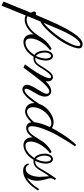

<svg xmlns="http://www.w3.org/2000/svg" viewBox="488 -1448 1077 2457"><g transform="rotate(90 1026.5 -219.5)"><path d="M73 -197C96 -208 173 -254 294 -418C358 -505 421 -636 417 -696C414 -727 392 -738 363 -738C311 -738 218 -681 48 -280C48 -280 26 -230 -13 -137C-18 -141 -24 -143 -30 -143C-45 -143 -56 -131 -55 -117C-54 -107 -49 -92 -39 -77C-79 17 -116 118 -182 274L-130 299C-129 296 -69 147 -4 -10C12 -1 29 3 47 3C172 3 260 -135 288 -182H261C233 -140 158 -22 47 -22C30 -22 16 -26 5 -35ZM386 -689C394 -595 212 -326 90 -239C126 -323 157 -399 179 -450C284 -689 346 -709 370 -709C382 -709 386 -700 386 -689Z M536 -133C559 -169 573 -228 573 -267C573 -319 552 -359 515 -359C475 -359 445 -312 445 -254C445 -197 465 -143 502 -120C458 -57 403 -7 345 -7C308 -7 290 -31 290 -72C290 -164 371 -272 440 -321L425 -342C335 -301 237 -186 237 -88C237 -23 278 19 336 19C392 19 469 -17 524 -111C530 -109 536 -109 542 -109C579 -109 613 -125 643 -168L626 -182C603 -146 581 -132 545 -132C542 -132 539 -132 536 -133ZM470 -254C470 -296 488 -334 514 -334C534 -334 547 -305 547 -267C547 -238 538 -187 514 -141C482 -163 470 -216 470 -254Z M1034 -253C1034 -322 988 -337 963 -337C935 -337 894 -322 836 -266C838 -275 839 -284 839 -292C839 -335 813 -359 785 -359C732 -359 692 -286 626 -182L644 -168C671 -210 741 -335 779 -335C791 -335 797 -332 797 -314C797 -298 792 -273 772 -234C747 -183 710 -123 678 -79L621 0L664 18C695 -23 765 -117 765 -117C858 -241 926 -312 967 -312C987 -312 998 -296 998 -276C998 -224 883 -101 883 -25C883 6 907 32 941 32C1033 32 1129 -145 1145 -168L1127 -182C1076 -104 999 5 950 5C942 5 934 0 934 -14C934 -73 1034 -170 1034 -253Z M1650 -655C1552 -554 1463 -398 1436 -344C1424 -354 1401 -367 1359 -367C1264 -367 1117 -259 1117 -115C1117 -28 1185 -2 1226 -2C1267 -2 1314 -30 1363 -82C1370 -29 1407 -16 1436 -16C1526 -16 1575 -134 1597 -168L1580 -182C1554 -143 1505 -42 1445 -42C1425 -42 1413 -54 1413 -91C1413 -131 1428 -202 1485 -327C1541 -448 1649 -610 1671 -642ZM1362 -119C1307 -52 1259 -27 1227 -27C1193 -27 1170 -56 1170 -105C1170 -215 1280 -338 1376 -338C1397 -338 1415 -331 1423 -317C1384 -232 1365 -167 1362 -119Z M1855 -133C1878 -169 1892 -228 1892 -267C1892 -319 1871 -359 1834 -359C1794 -359 1764 -312 1764 -254C1764 -197 1784 -143 1821 -120C1777 -57 1722 -7 1664 -7C1627 -7 1609 -31 1609 -72C1609 -164 1690 -272 1759 -321L1744 -342C1654 -301 1556 -186 1556 -88C1556 -23 1597 19 1655 19C1711 19 1788 -17 1843 -111C1849 -109 1855 -109 1861 -109C1898 -109 1932 -125 1962 -168L1945 -182C1922 -146 1900 -132 1864 -132C1861 -132 1858 -132 1855 -133ZM1789 -254C1789 -296 1807 -334 1833 -334C1853 -334 1866 -305 1866 -267C1866 -238 1857 -187 1833 -141C1801 -163 1789 -216 1789 -254Z M2102 -383 2082 -399C2013 -303 1946 -184 1945 -182L1963 -168C1964 -170 2028 -281 2053 -309V-308C2053 -298 2061 -232 2061 -190C2061 -128 2038 -11 1960 -11C1921 -11 1908 -42 1908 -50L1890 -46C1898 0 1934 23 1983 23C2093 23 2179 -75 2235 -167L2218 -182C2169 -104 2121 -53 2070 -26C2094 -56 2111 -99 2111 -153C2111 -229 2079 -299 2079 -326C2079 -358 2095 -371 2102 -383Z"/></g></svg>

Font: Parisienne
Style: Regular
Weight: 400
Designer: Astigmatic (AOETI)
Foundry: Astigmatic (AOETI)
Version: Version 1.000